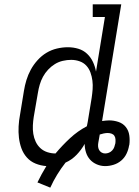

<svg xmlns="http://www.w3.org/2000/svg" viewBox="-20 -755 640 882"><path d="M211 107 152 83Q161 64 171.5 45Q182 26 193 8Q167 6 143.5 -3.5Q120 -13 103.5 -31.5Q87 -50 78.5 -73.5Q70 -97 67 -122.5Q64 -148 65.5 -175Q67 -202 72 -228L90 -338Q94 -363 101.5 -387.5Q109 -412 121.5 -435Q134 -458 152.5 -478.5Q171 -499 193.5 -512.5Q216 -526 241.5 -532Q267 -538 292 -538Q317 -538 340 -531Q363 -524 380 -508Q397 -492 407 -470.5Q417 -449 421 -426L462 -677H406V-735H537L449 -199Q457 -200 465 -201Q473 -202 481 -202Q503 -202 524 -195Q545 -188 558 -171.5Q571 -155 574 -133Q577 -111 574 -89Q574 -88 573.5 -87.5Q573 -87 573 -87Q570 -67 561 -48.5Q552 -30 536.5 -17Q521 -4 501.5 2Q482 8 463 8Q443 8 424.5 0Q406 -8 393.5 -22Q381 -36 375 -55Q369 -74 369 -94Q354 -67 332 -44Q310 -21 281 -8Q260 19 242.5 47.5Q225 76 211 107ZM235 -50Q266 -87 301.5 -120Q337 -153 379 -175Q380 -180 381 -185Q382 -190 383 -195L401 -305Q404 -325 405.5 -345Q407 -365 404.5 -384.5Q402 -404 395.5 -422Q389 -440 376.5 -453.5Q364 -467 345.5 -473.5Q327 -480 307 -480Q288 -480 268.5 -475.5Q249 -471 232 -460.5Q215 -450 201 -435Q187 -420 177.5 -402.5Q168 -385 162.5 -366Q157 -347 154 -328L135 -218Q132 -199 131 -179Q130 -159 133 -140Q136 -121 144 -104Q152 -87 165.5 -74.5Q179 -62 197.5 -56Q216 -50 235 -50ZM463 -50Q472 -50 480.5 -53.5Q489 -57 495.5 -64Q502 -71 505 -79.5Q508 -88 510 -97Q510 -97 510 -97Q510 -97 510 -97Q510 -97 510 -97Q510 -97 510 -97Q511 -106 510.5 -115Q510 -124 505.5 -131Q501 -138 492.5 -141Q484 -144 475 -144Q466 -144 456.5 -142Q447 -140 438 -137V-136Q437 -127 435 -118.5Q433 -110 432 -102Q430 -92 430.5 -83Q431 -74 435 -66.5Q439 -59 446.5 -54.5Q454 -50 463 -50Z"/></svg>

Font: Iosevka Slab LtExObl
Style: Regular
Weight: 300
Width: 7
Italic angle: -9°
Monospace: yes
Designer: Belleve Invis
Foundry: Belleve Invis
Version: Version 11.1.0; ttfautohint (v1.8.3)